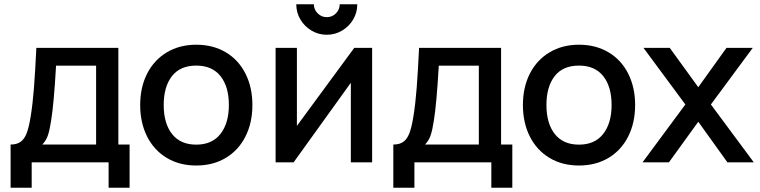

<svg xmlns="http://www.w3.org/2000/svg" viewBox="-20 -766 3587 906"><path d="M30 -84Q59.5 -84 77.2 -96.8Q95 -109.5 105.8 -137.2Q116.5 -165 124.5 -215Q134.5 -276 140.2 -350.8Q146 -425.5 151.5 -540H538.5V-84H591.5V120H492.5V0H129.5V120H30ZM433.5 -84V-456H244.5Q234 -272.5 221 -195.5Q214.5 -152 205.8 -126.8Q197 -101.5 179.5 -84Z M641.5 -270.5Q641.5 -354.5 674.5 -419Q707.5 -483.5 767.5 -519.2Q827.5 -555 906 -555Q985.5 -555 1045.8 -519Q1106 -483 1138.5 -418.2Q1171 -353.5 1171 -270.5Q1171 -186.5 1138.2 -121.8Q1105.5 -57 1045.5 -21Q985.5 15 906 15Q826.5 15 766.5 -21.2Q706.5 -57.5 674 -122.2Q641.5 -187 641.5 -270.5ZM1060 -270.5Q1060 -357 1020.5 -406.8Q981 -456.5 906 -456.5Q830 -456.5 791.2 -406.5Q752.5 -356.5 752.5 -270.5Q752.5 -183.5 792 -133.5Q831.5 -83.5 906 -83.5Q981 -83.5 1020.5 -134.2Q1060 -185 1060 -270.5Z M1378 -746H1461Q1461 -721 1479 -703Q1497 -685 1522 -685Q1547.5 -685 1565.2 -703Q1583 -721 1583 -746H1666Q1666 -707 1646.5 -674Q1627 -641 1594 -621.5Q1561 -602 1522 -602Q1483 -602 1450 -621.5Q1417 -641 1397.5 -674Q1378 -707 1378 -746ZM1651.5 -540H1736V0H1635.5V-375.5L1365.5 0H1280.5V-540H1381V-172Z M1836 -84Q1865.5 -84 1883.2 -96.8Q1901 -109.5 1911.8 -137.2Q1922.5 -165 1930.5 -215Q1940.5 -276 1946.2 -350.8Q1952 -425.5 1957.5 -540H2344.5V-84H2397.5V120H2298.5V0H1935.5V120H1836ZM2239.5 -84V-456H2050.5Q2040 -272.5 2027 -195.5Q2020.5 -152 2011.8 -126.8Q2003 -101.5 1985.5 -84Z M2447.5 -270.5Q2447.5 -354.5 2480.5 -419Q2513.5 -483.5 2573.5 -519.2Q2633.5 -555 2712 -555Q2791.5 -555 2851.8 -519Q2912 -483 2944.5 -418.2Q2977 -353.5 2977 -270.5Q2977 -186.5 2944.2 -121.8Q2911.5 -57 2851.5 -21Q2791.5 15 2712 15Q2632.5 15 2572.5 -21.2Q2512.5 -57.5 2480 -122.2Q2447.5 -187 2447.5 -270.5ZM2866 -270.5Q2866 -357 2826.5 -406.8Q2787 -456.5 2712 -456.5Q2636 -456.5 2597.2 -406.5Q2558.5 -356.5 2558.5 -270.5Q2558.5 -183.5 2598 -133.5Q2637.5 -83.5 2712 -83.5Q2787 -83.5 2826.5 -134.2Q2866 -185 2866 -270.5Z M3136.5 0H3012L3214 -273L3016.5 -540H3140.5L3275 -354.5L3408 -540H3532L3334.5 -273L3537 0H3412.5L3275 -191.5Z"/></svg>

Font: Hauora SemiBold
Style: Regular
Weight: 600
Designer: Wayne Shih
Foundry: WCYS
Version: Version 1.001